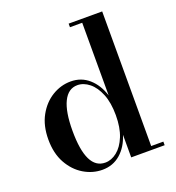

<svg xmlns="http://www.w3.org/2000/svg" viewBox="-137 -859 897 979"><g transform="rotate(-20 311.5 -370.0)"><path d="M593 -19.5V0H411.5V-122.5Q392.5 -62 351.5 -26.2Q310.5 9.5 253 9.5Q200 9.5 152.5 -19Q105 -47.5 75.2 -101Q45.5 -154.5 45.5 -229.5Q45.5 -304.5 75.2 -358.2Q105 -412 152.5 -440.8Q200 -469.5 253 -469.5Q310.5 -469.5 351.5 -433.2Q392.5 -397 411.5 -336.5V-730.5H345V-750H527V-19.5ZM411.5 -229.5Q411.5 -297 392.5 -344Q373.5 -391 343 -415.5Q312.5 -440 279 -440Q229 -440 202.8 -386.5Q176.5 -333 176.5 -229.5Q176.5 -20 279 -20Q312.5 -20 343 -44.2Q373.5 -68.5 392.5 -115.2Q411.5 -162 411.5 -229.5Z"/></g></svg>

Font: Bodoni* 11pt Medium
Style: Regular
Weight: 500
Version: Version 2.3